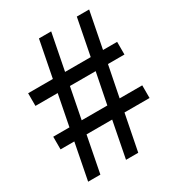

<svg xmlns="http://www.w3.org/2000/svg" viewBox="-177 -836 876 956"><g transform="rotate(-30 260.5 -358.0)"><path d="M48.3 12.2 88.9 -195.8H9.8V-268.6H103L137.7 -445.8H9.8V-518.6H151.9L192.9 -728H263.2L222.2 -518.6H369.6L410.6 -728H481.4L440.4 -518.6H521.5V-445.8H426.8L391.6 -268.6H521.5V-195.8H377.4L336.4 12.2H266.1L306.6 -195.8H159.2L118.7 12.2ZM173.3 -268.6H320.8L356 -445.8H208Z"/></g></svg>

Font: Arian AMU Serif
Style: Italic
Weight: 400
Italic angle: -15°
Designer: Ruben Hakobyan (Tarumian)
Foundry: Ruben Hakobyan (Tarumian)
Version: Version 1.002